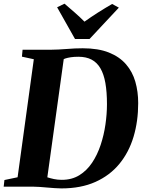

<svg xmlns="http://www.w3.org/2000/svg" viewBox="-34 -1013 776 1042"><path d="M88.5 -743H239Q283.5 -743.5 328.2 -747.2Q373 -751 415 -751Q499 -751 556.8 -728Q614.5 -705 649.8 -664.2Q685 -623.5 700.5 -569.5Q716 -515.5 716 -453.5Q716 -355 690.8 -270.8Q665.5 -186.5 614 -123.8Q562.5 -61 484 -25.8Q405.5 9.5 299 9.5Q282.5 9.5 262.8 8Q243 6.5 222.2 4.8Q201.5 3 181.8 1.5Q162 0 144.5 0H-14L-10 -36L61.5 -51L149.5 -691.5L85 -705.5ZM219 -23 195 -59Q206.5 -56 222.8 -50.8Q239 -45.5 259 -41.2Q279 -37 301.5 -37Q356 -37 396.8 -62.2Q437.5 -87.5 466 -130.2Q494.5 -173 512.2 -226.5Q530 -280 538.2 -337.2Q546.5 -394.5 546.5 -447.5Q546.5 -513.5 538 -562Q529.5 -610.5 511 -642.2Q492.5 -674 463 -689.5Q433.5 -705 391.5 -705Q367 -705 349.5 -702.2Q332 -699.5 320.2 -695.5Q308.5 -691.5 300.5 -687.5L315 -714.5ZM373 -801.5 276 -973.5 316 -993Q344.5 -969 372.2 -944.5Q400 -920 424.5 -895.5Q460 -921 498.2 -945.2Q536.5 -969.5 574.5 -991.5L611 -971.5L452 -801.5Z"/></svg>

Font: Merriweather 72pt ExtraBold
Style: Italic
Weight: 800
Italic angle: -7.8°
Version: Version 2.101